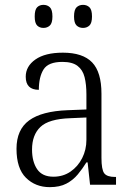

<svg xmlns="http://www.w3.org/2000/svg" viewBox="-20 -761 541 791"><path d="M185 10Q126 10 87 -28.5Q48 -67 48 -148Q48 -227 100 -265Q152 -303 259 -307L336 -310V-372Q336 -413 328.5 -443Q321 -473 299.5 -489.5Q278 -506 237 -506Q179 -506 159.5 -475Q140 -444 140 -391Q86 -391 86 -445Q86 -488 126 -516Q166 -544 239 -544Q321 -544 359.5 -504Q398 -464 398 -375V-111Q398 -62 409.5 -47Q421 -32 454 -32H458V0H351L341 -92H336Q320 -66 300.5 -42.5Q281 -19 253.5 -4.5Q226 10 185 10ZM200 -33Q240 -33 270.5 -54Q301 -75 318.5 -109.5Q336 -144 336 -185V-277L269 -274Q181 -271 146.5 -238Q112 -205 112 -145Q112 -95 133 -64Q154 -33 200 -33ZM322 -646Q306 -646 295.5 -656Q285 -666 285 -693Q285 -721 295.5 -731Q306 -741 322 -741Q338 -741 348.5 -731Q359 -721 359 -693Q359 -666 348.5 -656Q338 -646 322 -646ZM159 -646Q143 -646 133 -656Q123 -666 123 -693Q123 -721 133 -731Q143 -741 159 -741Q175 -741 185.5 -731Q196 -721 196 -693Q196 -666 185.5 -656Q175 -646 159 -646Z"/></svg>

Font: Noto Serif Tamil SemiCondensed Light
Style: Italic
Weight: 300
Width: 4
Italic angle: -12°
Designer: Indian Type Foundry, Tom Grace, and the Monotype Design Team
Foundry: Monotype Imaging Inc.
Version: Version 2.003; ttfautohint (v1.8.4.7-5d5b)